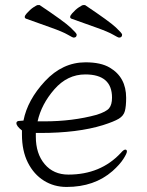

<svg xmlns="http://www.w3.org/2000/svg" viewBox="-20 -728 583 761"><path d="M67 -211Q45 -228 45 -240Q45 -249 59 -249Q59 -249 73 -250Q89 -332 158.5 -406.5Q228 -481 319 -481Q380 -481 415 -460Q480 -422 480 -340Q480 -307 475 -288Q470 -269 451 -257.5Q432 -246 388 -232Q288 -201 140 -201H122V-186Q122 -119 157 -77.5Q192 -36 251 -36Q379 -36 459 -122Q470 -135 476.5 -135Q483 -135 483 -127.5Q483 -120 469 -98Q455 -76 426 -50Q354 13 244 13Q194 13 154 -12Q114 -37 90.5 -83.5Q67 -130 67 -195ZM155 -247Q268 -247 363 -273Q401 -285 412.5 -299Q424 -313 424 -341Q424 -433 318 -433Q247 -433 195.5 -374Q144 -315 129 -247H135ZM464 -591Q464 -579 452 -579Q448 -579 428.5 -590.5Q409 -602 361 -619Q313 -636 263 -654Q252 -659 265.5 -674.5Q279 -690 292.5 -699Q306 -708 310 -708H317Q414 -643 439 -619.5Q464 -596 464 -591ZM263 -654ZM284 -591Q284 -579 272 -579Q268 -579 248.5 -590.5Q229 -602 181 -619Q133 -636 83 -654Q72 -659 85.5 -674.5Q99 -690 112.5 -699Q126 -708 130 -708H137Q234 -643 259 -619.5Q284 -596 284 -591ZM83 -654Z"/></svg>

Font: ToneOZ-Pinyin-WenKai-Light
Style: Light
Weight: 300
Designer: Fontworks Inc.
Foundry: ToneOZ
Version: Version 0.240331